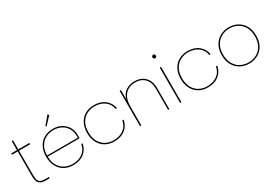

<svg xmlns="http://www.w3.org/2000/svg" viewBox="30 -1642 3613 2544"><g transform="rotate(-30 1836.5 -370.0)"><path d="M128 -520V-142Q128 -93 139 -67Q150 -41 174 -30.5Q198 -20 241 -20H298V0H239Q169 0 138.5 -32Q108 -64 108 -142V-520H20V-540H108V-678H128V-540H298V-520Z M658 -11Q749 -11 811 -57Q873 -103 886 -183H906Q892 -98 826.5 -45.5Q761 7 658 7Q583 7 524 -26Q465 -59 431.5 -122Q398 -185 398 -270Q398 -355 431.5 -418Q465 -481 524 -514Q583 -547 658 -547Q737 -547 793 -513.5Q849 -480 877.5 -427Q906 -374 906 -315Q906 -279 905 -261H418Q419 -178 452.5 -122Q486 -66 540 -38.5Q594 -11 658 -11ZM658 -529Q594 -529 540 -501.5Q486 -474 452.5 -418Q419 -362 418 -279H888Q893 -362 861.5 -418Q830 -474 775.5 -501.5Q721 -529 658 -529ZM712 -730 605 -615 593 -626 694 -747Z M1026 -270Q1026 -355 1059.5 -418Q1093 -481 1152 -514Q1211 -547 1286 -547Q1389 -547 1454.5 -494.5Q1520 -442 1534 -357H1514Q1501 -437 1439 -483Q1377 -529 1286 -529Q1221 -529 1166.5 -500.5Q1112 -472 1079 -414Q1046 -356 1046 -270Q1046 -184 1079 -126Q1112 -68 1166.5 -39.5Q1221 -11 1286 -11Q1377 -11 1439 -57Q1501 -103 1514 -183H1534Q1520 -98 1454.5 -45.5Q1389 7 1286 7Q1211 7 1152 -26Q1093 -59 1059.5 -122Q1026 -185 1026 -270Z M1911 -552Q2006 -552 2067 -493Q2128 -434 2128 -315V0H2109V-317Q2109 -423 2056 -478.5Q2003 -534 1911 -534Q1815 -534 1757 -471.5Q1699 -409 1699 -287V0H1679V-540H1699V-398Q1718 -473 1775 -512.5Q1832 -552 1911 -552Z M2303 -678Q2292 -678 2284.5 -685.5Q2277 -693 2277 -705Q2277 -717 2284.5 -724.5Q2292 -732 2303 -732Q2314 -732 2321.5 -724.5Q2329 -717 2329 -705Q2329 -693 2321.5 -685.5Q2314 -678 2303 -678ZM2313 -540V0H2293V-540Z M2458 -270Q2458 -355 2491.5 -418Q2525 -481 2584 -514Q2643 -547 2718 -547Q2821 -547 2886.5 -494.5Q2952 -442 2966 -357H2946Q2933 -437 2871 -483Q2809 -529 2718 -529Q2653 -529 2598.5 -500.5Q2544 -472 2511 -414Q2478 -356 2478 -270Q2478 -184 2511 -126Q2544 -68 2598.5 -39.5Q2653 -11 2718 -11Q2809 -11 2871 -57Q2933 -103 2946 -183H2966Q2952 -98 2886.5 -45.5Q2821 7 2718 7Q2643 7 2584 -26Q2525 -59 2491.5 -122Q2458 -185 2458 -270Z M3350 7Q3275 7 3215 -26.5Q3155 -60 3120.5 -122.5Q3086 -185 3086 -270Q3086 -355 3120.5 -417.5Q3155 -480 3215 -513.5Q3275 -547 3350 -547Q3425 -547 3485 -513.5Q3545 -480 3579 -417.5Q3613 -355 3613 -270Q3613 -185 3579 -122.5Q3545 -60 3485 -26.5Q3425 7 3350 7ZM3350 -11Q3415 -11 3470 -39.5Q3525 -68 3559 -126Q3593 -184 3593 -270Q3593 -356 3559 -414Q3525 -472 3470 -500.5Q3415 -529 3350 -529Q3285 -529 3229.5 -500.5Q3174 -472 3140 -413.5Q3106 -355 3106 -270Q3106 -185 3140 -126.5Q3174 -68 3229.5 -39.5Q3285 -11 3350 -11Z"/></g></svg>

Font: Fz Poppins Thin
Style: Regular
Weight: 100
Designer: Ninad Kale (Devanagari), Jonny Pinhorn (Latin)
Foundry: Indian Type Foundry
Version: Vit hóa bi Vntype.Com & FontZin.Com